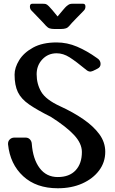

<svg xmlns="http://www.w3.org/2000/svg" viewBox="-20 -997 613 1027"><path d="M23 -225Q22 -241 32 -251Q42 -261 57 -261H117Q131 -261 140 -251.5Q149 -242 150 -228Q156 -146 192 -98Q228 -50 289 -50Q351 -50 384.5 -86Q418 -122 418 -184Q418 -230 376 -275Q334 -320 252 -372Q178 -409 135.5 -438.5Q93 -468 75.5 -504.5Q58 -541 58 -598Q58 -635 82.5 -675Q107 -715 157 -742.5Q207 -770 283 -770Q339 -770 392 -747.5Q445 -725 498 -687Q518 -675 518 -655Q518 -638 502 -630L478 -618Q474 -617 470.5 -615.5Q467 -614 464 -614Q453 -614 443 -622Q386 -669 352 -690.5Q318 -712 283 -712Q237 -712 206.5 -679.5Q176 -647 176 -600Q176 -548 200.5 -506Q225 -464 301 -429Q371 -397 425.5 -359.5Q480 -322 511.5 -279Q543 -236 543 -185Q543 -129 510 -85Q477 -41 420 -15.5Q363 10 289 10Q174 10 104 -54.5Q34 -119 23 -225ZM429 -941Q425 -937 414 -925.5Q403 -914 389.5 -900.5Q376 -887 365.5 -875.5Q355 -864 351 -859Q343 -849 332.5 -845.5Q322 -842 308 -842H269Q257 -842 246.5 -845Q236 -848 226 -859Q222 -864 211 -875.5Q200 -887 187 -900.5Q174 -914 163 -925.5Q152 -937 148 -941Q140 -949 140 -962Q140 -977 153 -977H208Q218 -977 224.5 -975.5Q231 -974 241 -964Q246 -959 260 -943Q274 -927 288 -909Q303 -927 317 -943.5Q331 -960 336 -964Q347 -973 353 -975Q359 -977 369 -977H424Q437 -977 437 -962Q437 -949 429 -941Z"/></svg>

Font: Yusei Magic
Style: Regular
Weight: 400
Designer: Tanukizamurai
Foundry: Yusei Magic Project
Version: Version 1.200